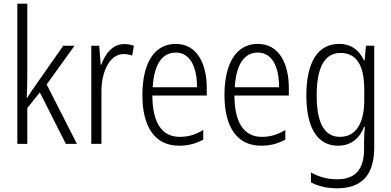

<svg xmlns="http://www.w3.org/2000/svg" viewBox="-20 -780 2122 1041"><path d="M128 -373V-760H74V0H128V-194L196 -279L337 0H397L233 -322L384 -532H323L169 -312C154 -292 141 -272 128 -250H125C127 -291 128 -330 128 -373Z M653 -541C589 -541 550 -487 529 -429H526L518 -532H475V0H530V-282C529 -391 575 -487 650 -487C667 -487 684 -483 697 -479L706 -532C690 -538 671 -541 653 -541Z M933 -542C814 -542 752 -434 752 -264C752 -99 815 10 951 10C1002 10 1043 -2 1082 -23V-75C1038 -49 1000 -38 955 -38C857 -38 807 -115 806 -262H1101V-303C1101 -434 1049 -542 933 -542ZM933 -495C1013 -495 1049 -412 1048 -307H808C815 -432 860 -495 933 -495Z M1378 -542C1259 -542 1197 -434 1197 -264C1197 -99 1260 10 1396 10C1447 10 1488 -2 1527 -23V-75C1483 -49 1445 -38 1400 -38C1302 -38 1252 -115 1251 -262H1546V-303C1546 -434 1494 -542 1378 -542ZM1378 -495C1458 -495 1494 -412 1493 -307H1253C1260 -432 1305 -495 1378 -495Z M1818 -542C1702 -542 1641 -440 1641 -263C1641 -82 1704 10 1813 10C1882 10 1930 -29 1954 -93H1958C1955 -60 1954 -31 1954 -4V27C1954 140 1906 192 1807 192C1754 192 1709 179 1666 155V209C1706 229 1751 241 1807 241C1948 241 2009 162 2009 19V-532H1964L1957 -452H1954C1928 -506 1887 -542 1818 -542ZM1826 -493C1918 -493 1955 -418 1955 -294V-237C1955 -125 1918 -38 1823 -38C1740 -38 1697 -111 1697 -263C1697 -407 1736 -493 1826 -493Z"/></svg>

Font: Noto Sans Kannada Condensed Light
Style: Regular
Weight: 300
Width: 3
Designer: Jelle Bosma - Monotype Design Team
Foundry: Monotype Imaging Inc.
Version: Version 2.005